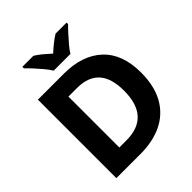

<svg xmlns="http://www.w3.org/2000/svg" viewBox="-251 -1084 1235 1235"><g transform="rotate(-45 366.0 -467.0)"><path d="M678 -369Q678 -246 632 -164Q586 -82 502 -41Q418 0 303 0H85V-714H321Q489 -714 583.5 -625.5Q678 -537 678 -369ZM518 -363Q518 -478 467 -533.5Q416 -589 317 -589H238V-126H302Q518 -126 518 -363ZM289 -774Q275 -797 252.5 -824Q230 -851 206.5 -876.5Q183 -902 164 -920V-934H264Q291 -917 314.5 -897.5Q338 -878 364 -854Q390 -878 415 -898Q440 -918 466 -934H566V-920Q548 -903 524.5 -877Q501 -851 478 -824Q455 -797 441 -774Z"/></g></svg>

Font: Noto Sans Khmer UI
Style: Bold
Weight: 700
Designer: Danh Hong and the Monotype Design Team
Foundry: Monotype Imaging Inc.
Version: Version 2.002; ttfautohint (v1.8.4.7-5d5b)